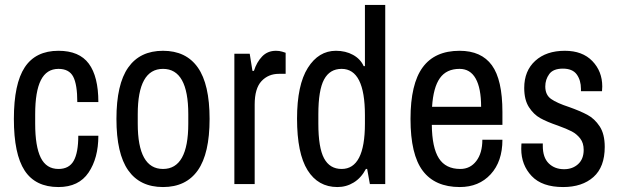

<svg xmlns="http://www.w3.org/2000/svg" viewBox="-20 -743 2501 775"><path d="M377 -331H292Q292 -402 275.5 -433.5Q259 -465 216 -465Q168 -465 145 -419.5Q122 -374 122 -282V-244Q122 -152 144.5 -106.5Q167 -61 216 -61Q259 -61 277.5 -94Q296 -127 296 -195H377Q377 -105 337.5 -46.5Q298 12 216 12Q123 12 79.5 -54.5Q36 -121 36 -263Q36 -405 80 -471.5Q124 -538 216 -538Q300 -538 338.5 -486Q377 -434 377 -331Z M826 -263Q826 -123 778.5 -55.5Q731 12 638 12Q545 12 497.5 -55.5Q450 -123 450 -263Q450 -403 497.5 -470.5Q545 -538 638 -538Q731 -538 778.5 -470.5Q826 -403 826 -263ZM536 -282V-244Q536 -61 638 -61Q740 -61 740 -244V-282Q740 -465 638 -465Q536 -465 536 -282Z M1133 -530V-445H1106Q1063 -445 1035.5 -415.5Q1008 -386 1008 -321V0H926V-526H988L999 -457H1005Q1016 -492 1038 -515Q1060 -538 1094 -538Q1108 -538 1119 -534.5Q1130 -531 1133 -530Z M1473 0 1462 -61H1457Q1438 -25 1408 -6.5Q1378 12 1342 12Q1264 12 1221.5 -56Q1179 -124 1179 -264Q1179 -400 1222.5 -469Q1266 -538 1336 -538Q1375 -538 1405 -521.5Q1435 -505 1448 -476H1453V-723H1535V0ZM1265 -282V-244Q1265 -147 1288 -104Q1311 -61 1359 -61Q1453 -61 1453 -244V-278Q1453 -465 1359 -465Q1311 -465 1288 -422Q1265 -379 1265 -282Z M2008 -291V-239H1723Q1724 -147 1751.5 -104Q1779 -61 1838 -61Q1878 -61 1902.5 -93Q1927 -125 1927 -179H2008Q2008 -91 1960.5 -39.5Q1913 12 1836 12Q1736 12 1686.5 -53.5Q1637 -119 1637 -263Q1637 -404 1686 -471Q1735 -538 1835 -538Q1923 -538 1965.5 -479.5Q2008 -421 2008 -291ZM1724 -312H1922Q1922 -387 1900 -426Q1878 -465 1835 -465Q1782 -465 1755.5 -427.5Q1729 -390 1724 -312Z M2411 -394 2410 -375H2325V-384Q2325 -419 2308 -442.5Q2291 -466 2252 -466Q2213 -466 2197 -444Q2181 -422 2181 -394Q2181 -360 2204.5 -343.5Q2228 -327 2277 -311Q2322 -295 2351 -279.5Q2380 -264 2400.5 -233Q2421 -202 2421 -150Q2421 -69 2375.5 -28.5Q2330 12 2253 12Q2168 12 2126 -32.5Q2084 -77 2084 -142Q2084 -154 2084.5 -158.5Q2085 -163 2085 -164H2171V-154Q2171 -107 2195 -83.5Q2219 -60 2257 -60Q2291 -60 2313.5 -80.5Q2336 -101 2336 -138Q2336 -166 2322 -184Q2308 -202 2288 -212.5Q2268 -223 2232 -236Q2188 -251 2161 -266Q2134 -281 2115 -310.5Q2096 -340 2096 -388Q2096 -457 2140.5 -497.5Q2185 -538 2260 -538Q2331 -538 2371 -496.5Q2411 -455 2411 -394Z"/></svg>

Font: Archivo Narrow
Style: Regular
Weight: 400
Designer: Hector Gatti
Foundry: Omnibus-Type
Version: Version 1.003